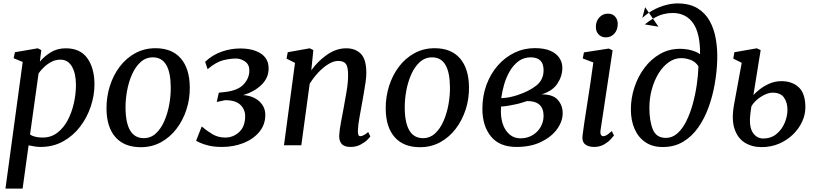

<svg xmlns="http://www.w3.org/2000/svg" viewBox="-20 -851 4779 1125"><path d="M12 254 113 -488 60 -510 67.5 -545 201.5 -568 222 -557.5 213.5 -489.5Q237 -519 275.8 -543.5Q314.5 -568 365.5 -568Q450.5 -568 492 -509.5Q533.5 -451 533.5 -356Q533.5 -292 512 -227.5Q490.5 -163 449.8 -109.2Q409 -55.5 350.2 -22.8Q291.5 10 217 10Q200.5 10 182.2 7Q164 4 147.5 0.5L112.5 254ZM156 -63Q171 -53 189.8 -49Q208.5 -45 229.5 -45Q279 -45 316 -73.2Q353 -101.5 377 -147.2Q401 -193 413 -247.2Q425 -301.5 425 -353Q425 -421.5 401.2 -461.5Q377.5 -501.5 334.5 -501.5Q306 -501.5 281.5 -488.8Q257 -476 237.8 -457.5Q218.5 -439 206 -421Z M891 -568.5Q987.5 -568.5 1039.2 -509Q1091 -449.5 1092 -340Q1093 -272 1072.5 -209Q1052 -146 1014 -96.2Q976 -46.5 923 -17.5Q870 11.5 805 11.5Q708.5 11.5 656.8 -47Q605 -105.5 604 -213.5Q603.5 -282.5 623.5 -346.2Q643.5 -410 681.2 -460Q719 -510 772.2 -539.2Q825.5 -568.5 891 -568.5ZM876 -515Q834.5 -515 804 -487.5Q773.5 -460 753.8 -415.5Q734 -371 724.5 -319Q715 -267 715.5 -217.5Q717.5 -41.5 822.5 -41.5Q863 -41.5 893 -69Q923 -96.5 942.5 -141Q962 -185.5 971.5 -237.5Q981 -289.5 980.5 -339Q979.5 -515 876 -515Z M1280 10Q1235 10 1202.5 2Q1170 -6 1151.2 -15Q1132.5 -24 1129 -26L1162 -110Q1191.5 -84.5 1224.8 -64.8Q1258 -45 1299.5 -45Q1346.5 -45 1381.5 -77.2Q1416.5 -109.5 1416.5 -171Q1416.5 -209.5 1388.5 -236.8Q1360.5 -264 1299 -264L1250 -253.5L1262 -308L1295.5 -311.5Q1373.5 -320 1407.2 -356.2Q1441 -392.5 1441 -438Q1441 -473 1416 -490.5Q1391 -508 1363 -508Q1328 -508 1287 -497.8Q1246 -487.5 1196.5 -445.5L1182 -489Q1224.5 -529 1278 -548Q1331.5 -567 1387.5 -567Q1463 -567 1508.5 -537.2Q1554 -507.5 1554 -450Q1554 -394.5 1512 -353.8Q1470 -313 1404.5 -294Q1464.5 -289.5 1499.5 -257Q1534.5 -224.5 1534.5 -178Q1534.5 -120.5 1499.5 -78.2Q1464.5 -36 1406.8 -13Q1349 10 1280 10Z M1804 -439Q1842 -492.5 1896 -530.2Q1950 -568 2009 -568Q2062 -568 2094.2 -536Q2126.5 -504 2126.5 -422.5Q2126.5 -401.5 2122.2 -370.8Q2118 -340 2112 -307Q2106 -274 2101.5 -247Q2095 -209.5 2086.5 -164.2Q2078 -119 2077 -85.5Q2076 -53 2090.5 -53Q2109 -53 2137.5 -77.5L2150 -51.5Q2146 -45 2130.8 -30.2Q2115.5 -15.5 2090.8 -2.8Q2066 10 2034.5 10Q1997 10 1981.8 -8Q1966.5 -26 1967.5 -56Q1968.5 -86 1977.5 -132.8Q1986.5 -179.5 1994 -220.5Q2001.5 -262.5 2010.8 -315.8Q2020 -369 2019.5 -413.5Q2019.5 -460.5 2006.2 -477.2Q1993 -494 1961 -494Q1935 -494 1904.5 -475.5Q1874 -457 1845.2 -426.5Q1816.5 -396 1794.5 -360L1745.5 0H1644L1708.5 -482.5L1659 -507.5L1666 -545L1795 -568L1816 -557.5Z M2527 -568.5Q2623.5 -568.5 2675.2 -509Q2727 -449.5 2728 -340Q2729 -272 2708.5 -209Q2688 -146 2650 -96.2Q2612 -46.5 2559 -17.5Q2506 11.5 2441 11.5Q2344.5 11.5 2292.8 -47Q2241 -105.5 2240 -213.5Q2239.5 -282.5 2259.5 -346.2Q2279.5 -410 2317.2 -460Q2355 -510 2408.2 -539.2Q2461.5 -568.5 2527 -568.5ZM2512 -515Q2470.5 -515 2440 -487.5Q2409.5 -460 2389.8 -415.5Q2370 -371 2360.5 -319Q2351 -267 2351.5 -217.5Q2353.5 -41.5 2458.5 -41.5Q2499 -41.5 2529 -69Q2559 -96.5 2578.5 -141Q2598 -185.5 2607.5 -237.5Q2617 -289.5 2616.5 -339Q2615.5 -515 2512 -515Z M3006 10Q2907 10 2856.8 -51.5Q2806.5 -113 2806.5 -213.5Q2806.5 -290 2830.8 -355Q2855 -420 2897.5 -468Q2940 -516 2995.2 -542.5Q3050.5 -569 3113.5 -569Q3171 -569 3206.8 -552.5Q3242.5 -536 3258.8 -509.8Q3275 -483.5 3275 -454Q3275 -405 3246.2 -361.2Q3217.5 -317.5 3153 -298Q3220 -298.5 3248.5 -265.8Q3277 -233 3277 -188Q3277 -140.5 3244.5 -95Q3212 -49.5 3151.2 -19.8Q3090.5 10 3006 10ZM2917 -276Q2942.5 -277 2963.5 -281Q2984.5 -285 3011.5 -293.5Q3079.5 -316 3122.2 -349.5Q3165 -383 3165 -439.5Q3165 -515 3089.5 -515Q3049 -515 3018.8 -492.8Q2988.5 -470.5 2967.5 -434.8Q2946.5 -399 2934.2 -357Q2922 -315 2917 -276ZM3030 -40.5Q3068.5 -40.5 3099 -58.2Q3129.5 -76 3147.2 -106Q3165 -136 3165 -173Q3164.5 -259 3069 -259Q3058.5 -256 3039.5 -249.8Q3020.5 -243.5 3000 -239.5Q2982 -236 2961 -232Q2940 -228 2915.5 -226.5Q2915 -209 2915 -195.5Q2915 -153 2928.5 -117.8Q2942 -82.5 2967.8 -61.5Q2993.5 -40.5 3030 -40.5Z M3461 10Q3427.5 10 3408.5 -5.5Q3389.5 -21 3393 -53.5Q3395.5 -78.5 3402.8 -126.2Q3410 -174 3419.5 -234.5Q3429 -295 3438.8 -360Q3448.5 -425 3456.5 -485L3394.5 -508.5L3401.5 -544L3547 -566.5L3569.5 -556L3499 -89Q3496 -71 3500.8 -62Q3505.5 -53 3514 -53Q3524 -53 3535.5 -59.8Q3547 -66.5 3564.5 -83L3577.5 -57Q3572.5 -50 3557.2 -33.8Q3542 -17.5 3517.5 -3.8Q3493 10 3461 10ZM3529.5 -632Q3504 -632 3487.2 -649.5Q3470.5 -667 3471.5 -695.5Q3472 -728 3492.2 -749.5Q3512.5 -771 3542.5 -771Q3568.5 -771 3584 -754Q3599.5 -737 3599.5 -711Q3599.5 -676 3579.8 -654Q3560 -632 3529.5 -632Z M3863.5 10.5Q3803 10.5 3761.5 -17.8Q3720 -46 3698.2 -95.8Q3676.5 -145.5 3676.5 -210Q3676.5 -276.5 3697.5 -340Q3718.5 -403.5 3756.8 -454.2Q3795 -505 3847.8 -535Q3900.5 -565 3964.5 -565Q3999.5 -565 4032.5 -555.8Q4065.5 -546.5 4082 -533Q4083 -656.5 4040.8 -715.8Q3998.5 -775 3920.5 -775Q3894 -775 3866 -767.8Q3838 -760.5 3806 -741.5L3838.5 -694.5L3758 -708Q3783 -728 3806 -741.5L3782 -776.5Q3821.5 -803 3866.2 -817Q3911 -831 3948.5 -831Q4019.5 -831 4065.8 -803.2Q4112 -775.5 4138.2 -728.2Q4164.5 -681 4174.5 -621.2Q4184.5 -561.5 4182.5 -497.5Q4180.5 -431.5 4168.2 -360.5Q4156 -289.5 4132.2 -223.5Q4108.5 -157.5 4071.5 -104.5Q4034.5 -51.5 3982.8 -20.5Q3931 10.5 3863.5 10.5ZM3760 -809 3782 -776.5Q3761 -762 3743.5 -745.5ZM3881.5 -43Q3919 -43 3949 -69.5Q3979 -96 4001.2 -140.8Q4023.5 -185.5 4038.8 -240.5Q4054 -295.5 4062.5 -353.2Q4071 -411 4072.5 -462.5Q4054 -490.5 4025.5 -500.5Q3997 -510.5 3972 -510.5Q3933 -510.5 3899 -486.8Q3865 -463 3839.5 -422Q3814 -381 3799.5 -328.8Q3785 -276.5 3785 -219.5Q3785 -142 3805.2 -92.5Q3825.5 -43 3881.5 -43Z M4442.5 11Q4385.5 11 4343.5 -15.5Q4301.5 -42 4283.5 -97Q4265.5 -152 4281 -238L4326 -483L4276.5 -507.5L4283 -545L4414.5 -568L4437 -557.5L4394.5 -294Q4406.5 -308 4431 -327.2Q4455.5 -346.5 4488.2 -361Q4521 -375.5 4559 -375.5Q4621.5 -375.5 4660.2 -339.5Q4699 -303.5 4699 -222Q4699 -179.5 4680 -138.2Q4661 -97 4626.5 -63.2Q4592 -29.5 4545 -9.2Q4498 11 4442.5 11ZM4452 -39.5Q4497.5 -39.5 4529.2 -65.5Q4561 -91.5 4577.5 -130.5Q4594 -169.5 4594 -208Q4594 -250 4574 -279Q4554 -308 4507 -308Q4486.5 -308 4462 -296.8Q4437.5 -285.5 4415.8 -267Q4394 -248.5 4382.5 -227Q4379.5 -208 4377.2 -189.5Q4375 -171 4374 -154Q4372.5 -97 4395 -68.2Q4417.5 -39.5 4452 -39.5Z"/></svg>

Font: Merriweather
Style: Italic
Weight: 400
Italic angle: -7.8°
Designer: Eben Sorkin
Foundry: Eben Sorkin
Version: Version 2.100